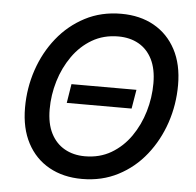

<svg xmlns="http://www.w3.org/2000/svg" viewBox="-53 -791 873 854"><g transform="rotate(5 383.5 -363.5)"><path d="M550.8 -406.2 536.6 -321.3H247.1L260.7 -406.2ZM343.8 9.8Q259.8 9.8 196.8 -25.4Q133.8 -60.5 98.9 -126.5Q64 -192.4 64 -284.7Q64 -372.1 91.3 -453.1Q118.7 -534.2 169.9 -598.1Q221.2 -662.1 293.2 -699.7Q365.2 -737.3 454.6 -737.3Q538.6 -737.3 601.1 -702.1Q663.6 -667 698.5 -601.3Q733.4 -535.6 733.4 -443.4Q733.4 -355.5 706.1 -274.4Q678.7 -193.4 627.7 -129.2Q576.7 -64.9 504.6 -27.6Q432.6 9.8 343.8 9.8ZM347.7 -91.8Q413.6 -91.8 464.8 -121.8Q516.1 -151.9 551.5 -202.6Q586.9 -253.4 605.2 -315.4Q623.5 -377.4 623.5 -441.4Q623.5 -505.4 601.8 -548.6Q580.1 -591.8 541 -613.8Q502 -635.7 450.2 -635.7Q384.8 -635.7 333.5 -605.7Q282.2 -575.7 246.6 -524.9Q210.9 -474.1 192.4 -412.4Q173.8 -350.6 173.8 -286.6Q173.8 -222.7 195.8 -179.4Q217.8 -136.2 257.1 -114Q296.4 -91.8 347.7 -91.8Z"/></g></svg>

Font: Inter Medium
Style: Italic
Weight: 500
Italic angle: -9.3988°
Designer: Rasmus Andersson
Foundry: rsms
Version: Version 4.001;git-66647c0bb